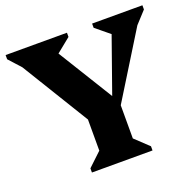

<svg xmlns="http://www.w3.org/2000/svg" viewBox="-122 -818 966 947"><g transform="rotate(-20 361.0 -345.0)"><path d="M307 -200 15 -677 79 -583 2 -668V-690H324V-668L203 -570L207 -677L432 -312H424L553 -677L557 -585L456 -668V-690H720V-668L643 -584L707 -677L412 -200ZM204 0V-22L275 -89V-288H451V-89L522 -22V0Z"/></g></svg>

Font: Platypi Light
Style: Bold
Weight: 700
Version: Version 1.200